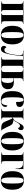

<svg xmlns="http://www.w3.org/2000/svg" viewBox="2002 -2591 599 4643"><g transform="rotate(90 2301.5 -269.5)"><path d="M12 0H269V-10H265C234 -10 223 -21 223 -76V-526H345V-76C345 -22 335 -10 303 -10H299V0H557V-10H548C512 -10 493 -25 493 -76V-460C493 -514 512 -526 548 -526H557V-536H12V-526H23C57 -526 75 -514 75 -460V-76C75 -21 58 -10 23 -10H12Z M827 10C976 10 1053 -81 1053 -270C1053 -457 969 -549 830 -549C681 -549 604 -457 604 -270C604 -82 688 10 827 10ZM829 0C774 0 755 -59 755 -270C755 -481 773 -539 828 -539C885 -539 903 -481 903 -270C903 -59 885 0 829 0Z M1162 7C1220 7 1255 -32 1283 -155C1304 -246 1325 -364 1332 -526H1423V-76C1423 -25 1410 -10 1365 -10H1361V0H1634V-10H1631C1584 -10 1571 -25 1571 -76V-461C1571 -511 1585 -526 1632 -526H1634V-536H1204V-526H1251C1290 -526 1315 -517 1315 -444C1315 -394 1298 -273 1285 -217C1263 -116 1236 -77 1183 -77C1155 -77 1137 -93 1132 -122C1110 -122 1089 -100 1089 -65C1089 -21 1117 7 1162 7Z M1658 0H1944C2073 0 2137 -61 2137 -159C2137 -281 2051 -305 1950 -305H1870V-459C1870 -506 1883 -526 1930 -526H1941V-536H1658V-526H1667C1710 -526 1722 -507 1722 -454V-74C1722 -28 1712 -10 1667 -10H1658ZM1870 -10V-295H1904C1954 -295 1986 -260 1986 -163C1986 -54 1959 -10 1906 -10Z M2396 10C2531 10 2566 -54 2566 -98C2566 -123 2555 -144 2529 -148C2520 -38 2482 -2 2431 -2C2358 -2 2332 -66 2332 -267C2332 -483 2348 -539 2395 -539C2432 -539 2446 -504 2446 -359C2550 -359 2567 -406 2567 -441C2567 -502 2518 -549 2400 -549C2270 -549 2183 -483 2183 -266C2183 -59 2268 10 2396 10Z M2611 0H2868V-10H2866C2830 -10 2820 -25 2820 -76V-276C2845 -276 2851 -263 2881 -189L2920 -95C2955 -12 3005 0 3104 0H3139V-10H3135C3120 -10 3110 -22 3063 -119L3018 -213C2989 -271 2957 -293 2878 -294C2905 -316 2918 -338 2937 -373C2967 -426 2989 -453 3023 -453C3048 -453 3070 -436 3074 -407C3099 -410 3127 -431 3127 -478C3127 -513 3110 -542 3066 -542C3023 -542 3000 -516 2958 -437C2929 -380 2908 -339 2885 -314C2869 -297 2849 -286 2820 -286V-460C2820 -511 2830 -526 2866 -526H2869V-536H2610V-526H2612C2659 -526 2671 -511 2671 -460V-76C2671 -25 2659 -10 2613 -10H2611Z M3392 10C3541 10 3618 -81 3618 -270C3618 -457 3534 -549 3395 -549C3246 -549 3169 -457 3169 -270C3169 -82 3253 10 3392 10ZM3394 0C3339 0 3320 -59 3320 -270C3320 -481 3338 -539 3393 -539C3450 -539 3468 -481 3468 -270C3468 -59 3450 0 3394 0Z M3665 0H3943V-10H3924C3892 -10 3877 -22 3877 -76V-526H3917C4014 -526 4047 -493 4056 -382L4058 -347H4068V-536H3665V-526H3675C3710 -526 3729 -515 3729 -458V-76C3729 -23 3717 -10 3675 -10H3665Z M4342 10C4491 10 4568 -81 4568 -270C4568 -457 4484 -549 4345 -549C4196 -549 4119 -457 4119 -270C4119 -82 4203 10 4342 10ZM4344 0C4289 0 4270 -59 4270 -270C4270 -481 4288 -539 4343 -539C4400 -539 4418 -481 4418 -270C4418 -59 4400 0 4344 0Z"/></g></svg>

Font: Noto Serif Display Condensed Extra
Style: Regular
Weight: 800
Width: 3
Designer: Monotype Design Team
Foundry: Monotype Imaging Inc.
Version: Version 1.900